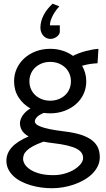

<svg xmlns="http://www.w3.org/2000/svg" viewBox="-20 -772 575 1039"><path d="M139.2 -332Q139.2 -309.6 147.5 -290.3Q155.8 -271 170.9 -257.1Q186 -243.2 206.5 -235.1Q227.1 -227.1 251.5 -227.1Q275.9 -227.1 296.6 -235.1Q317.4 -243.2 332.3 -257.1Q347.2 -271 355.5 -290.3Q363.8 -309.6 363.8 -332Q363.8 -354.5 355.5 -373.8Q347.2 -393.1 332.3 -407Q317.4 -420.9 296.6 -429Q275.9 -437 251.5 -437Q227.1 -437 206.5 -429Q186 -420.9 170.9 -407Q155.8 -393.1 147.5 -373.8Q139.2 -354.5 139.2 -332ZM266.1 2.4Q252 0.5 239.3 -1.2Q226.6 -2.9 215.3 -5.4Q178.7 7.8 157 20Q135.3 32.2 123.8 43.9Q112.3 55.7 108.6 66.7Q105 77.6 105 87.9Q105 102.5 115 118.2Q125 133.8 145.3 146.7Q165.5 159.7 196.3 167.7Q227.1 175.8 268.6 175.8Q301.8 175.8 331.1 167.2Q360.4 158.7 382.3 145Q404.3 131.3 417 115Q429.7 98.6 429.7 83Q429.7 68.4 421.9 55.9Q414.1 43.5 395.5 33.4Q377 23.4 345.2 15.6Q313.5 7.8 266.1 2.4ZM507.8 -429.7Q488.3 -428.7 467.8 -425.8Q447.3 -422.9 424.3 -416Q435.1 -397.5 440.9 -376.5Q446.8 -355.5 446.8 -332Q446.8 -294.4 431.9 -262.7Q417 -231 390.6 -208Q364.3 -185.1 328.6 -171.9Q293 -158.7 251.5 -158.7Q242.2 -158.7 233.6 -159.4Q225.1 -160.2 216.8 -161.1Q189.9 -149.9 179.2 -137.7Q168.5 -125.5 168.5 -114.7Q168.5 -107.9 175.3 -100.8Q182.1 -93.8 200.2 -86.7Q218.3 -79.6 248.8 -73.2Q279.3 -66.9 327.1 -61Q381.3 -54.7 418.5 -42.5Q455.6 -30.3 478 -12.7Q500.5 4.9 510.3 27.6Q520 50.3 520 78.1Q520 104.5 509 127.2Q498 149.9 479.2 168.5Q460.4 187 435.1 201.7Q409.7 216.3 380.9 226.3Q352.1 236.3 321.3 241.5Q290.5 246.6 261.2 246.6Q232.9 246.6 203.6 242.7Q174.3 238.8 147 230.7Q119.6 222.7 95.5 210.4Q71.3 198.2 53.5 181.6Q35.6 165 25.1 144Q14.6 123 14.6 97.7Q14.6 58.1 43.7 25.4Q72.8 -7.3 134.8 -33.7Q108.4 -48.8 98.1 -67.4Q87.9 -85.9 87.9 -105Q87.9 -114.3 91.6 -125.2Q95.2 -136.2 102.5 -147Q109.9 -157.7 120.4 -167.5Q130.9 -177.2 144.5 -185.1Q104 -208 80.1 -245.8Q56.2 -283.7 56.2 -332Q56.2 -369.1 71 -401.4Q85.9 -433.6 112.3 -457.3Q138.7 -481 174.3 -494.4Q210 -507.8 251.5 -507.8Q287.1 -507.8 318.6 -497.8Q350.1 -487.8 375 -469.7Q406.7 -485.8 443.8 -495.6Q481 -505.4 512.7 -507.8ZM303.7 -598.1Q302.2 -589.4 296.9 -582.8Q291.5 -576.2 284.4 -571.3Q277.3 -566.4 268.8 -564Q260.3 -561.5 252.4 -561.5Q241.7 -561.5 231.9 -565.9Q222.2 -570.3 214.8 -578.4Q207.5 -586.4 203.1 -597.4Q198.7 -608.4 198.7 -622.1Q198.7 -655.8 215.6 -689Q232.4 -722.2 264.6 -752L301.3 -737.3Q293.5 -729.5 284.4 -717.5Q275.4 -705.6 267.8 -691.9Q260.3 -678.2 255.1 -663.3Q250 -648.4 250 -634.8H303.7Z"/></svg>

Font: Andika Phon
Style: Regular
Weight: 400
Designer: Victor Gaultney, Annie Olsen, Julie Remington, Don Collingsworth, Eric Hays, Becca Hirsbrunner
Foundry: SIL International
Version: Version 5.000